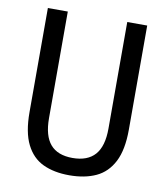

<svg xmlns="http://www.w3.org/2000/svg" viewBox="-80 -754 724 833"><g transform="rotate(10 282.5 -337.5)"><path d="M280.7 12Q213.4 12 164.9 -10.8Q116.5 -33.6 90.2 -86.4Q63.8 -139.2 63.8 -228.2V-686.5H151.6V-217.1Q151.6 -139.1 183.9 -101.7Q216.1 -64.4 281.6 -64.4Q347.6 -64.4 380.6 -101.7Q413.5 -139.1 413.5 -217.1V-686.5H501.4V-228.2Q501.4 -139.2 474.4 -86.4Q447.3 -33.6 398.1 -10.8Q348.9 12 280.7 12Z"/></g></svg>

Font: Archivo SemiBold Condensed
Style: Regular
Weight: 600
Width: 3
Version: Version 2.001